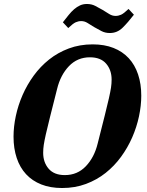

<svg xmlns="http://www.w3.org/2000/svg" viewBox="-20 -933 741 965"><path d="M306 -53Q369 -53 411.5 -97.5Q454 -142 471 -212Q493 -299 506.5 -352.5Q520 -406 527.5 -439.5Q535 -473 538 -493Q541 -513 541 -533Q541 -581 513.5 -613Q486 -645 432 -645Q369 -645 326.5 -600.5Q284 -556 267 -486Q245 -399 231.5 -345.5Q218 -292 210.5 -258.5Q203 -225 200 -205Q197 -185 197 -165Q197 -117 224.5 -85Q252 -53 306 -53ZM292 12Q233 12 187.5 -6Q142 -24 111 -57.5Q80 -91 64 -139Q48 -187 48 -246Q48 -296 59.5 -350Q71 -404 93.5 -455.5Q116 -507 149.5 -553Q183 -599 227 -634Q271 -669 326 -689.5Q381 -710 446 -710Q505 -710 550.5 -692Q596 -674 627 -640.5Q658 -607 674 -559Q690 -511 690 -452Q690 -402 678.5 -348Q667 -294 644.5 -242.5Q622 -191 588.5 -145Q555 -99 511 -64Q467 -29 412 -8.5Q357 12 292 12ZM532 -767Q509 -767 490.5 -776.5Q472 -786 453 -797Q435 -808 420 -817.5Q405 -827 388 -827Q374 -827 360.5 -821Q347 -815 323 -792L296 -821Q311 -840 324.5 -857Q338 -874 352.5 -886.5Q367 -899 382.5 -906Q398 -913 417 -913Q440 -913 458.5 -903.5Q477 -894 496 -883Q514 -872 529 -862.5Q544 -853 561 -853Q575 -853 588.5 -859Q602 -865 626 -888L653 -859Q623 -820 596 -793.5Q569 -767 532 -767Z"/></svg>

Font: IBM Plex Serif
Style: Bold Italic
Weight: 700
Italic angle: -14°
Designer: Mike Abbink, Paul van der Laan, Pieter van Rosmalen
Foundry: Bold Monday
Version: Version 3.001